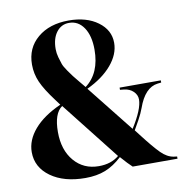

<svg xmlns="http://www.w3.org/2000/svg" viewBox="-85 -848 934 945"><g transform="rotate(-10 382.0 -375.0)"><path d="M267 14Q160 14 94 -33.5Q28 -81 28 -157Q28 -217 74 -270.5Q120 -324 207 -363L187 -390Q141 -451 122.5 -493Q104 -535 104 -581Q104 -664 163.5 -714Q223 -764 319 -764Q408 -764 464.5 -722.5Q521 -681 521 -617Q521 -560 476 -507Q431 -454 352 -417L537 -184Q593 -273 593 -321Q593 -344 575 -361.5Q557 -379 529 -382L509 -384V-395H715V-384L697 -382Q632 -374 598 -277Q589 -252 572 -221Q552 -187 546 -175L566 -149Q618 -81 650 -49Q680 -19 713 -14L729 -12V-1H505Q484 -20 451 -58Q410 -20 367 -3Q324 14 267 14ZM345 -427Q420 -483 420 -601Q420 -670 392.5 -711Q365 -752 319 -752Q280 -752 256 -720.5Q232 -689 232 -636Q232 -616 238 -594.5Q244 -573 249 -559Q254 -545 270.5 -521.5Q287 -498 292.5 -491Q298 -484 320.5 -456.5Q343 -429 345 -427ZM342 -32Q404 -32 443 -65L215 -355Q172 -325 172 -232Q172 -142 219 -87Q266 -32 342 -32Z"/></g></svg>

Font: Gloock
Style: Regular
Weight: 400
Designer: Duarte Pinto
Foundry: Duarte Pinto
Version: Version 1.000